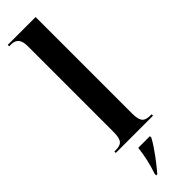

<svg xmlns="http://www.w3.org/2000/svg" viewBox="-333 -747 955 955"><g transform="rotate(-45 145.0 -269.5)"><path d="M14 0H276V-10H269C228 -10 210 -22 210 -82V-760H14V-750H25C49 -750 80 -744 80 -686V-82C80 -22 63 -10 22 -10H14ZM77 211V221H85C121 179 168 118 193 71V61H111C105 114 94 161 77 211Z"/></g></svg>

Font: Noto Serif Display ExtraCondensed
Style: Bold
Weight: 700
Width: 2
Designer: Monotype Design Team
Foundry: Monotype Imaging Inc.
Version: Version 2.009